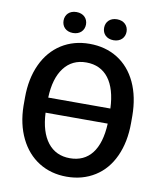

<svg xmlns="http://www.w3.org/2000/svg" viewBox="-95 -954 875 1040"><g transform="rotate(10 342.5 -434.0)"><path d="M179.7 -820.3C179.7 -787.6 202.6 -762.7 241.2 -762.7C279.8 -762.7 303.2 -787.6 303.2 -820.3C303.2 -853 279.8 -877.9 241.2 -877.9C202.6 -877.9 179.7 -853 179.7 -820.3ZM402.8 -819.8C402.8 -787.1 425.8 -762.2 464.4 -762.2C502.9 -762.2 526.4 -787.1 526.4 -819.8C526.4 -852.5 502.9 -877.4 464.4 -877.4C425.8 -877.4 402.8 -852.5 402.8 -819.8ZM636.2 -376.5C635.7 -445.8 623.5 -506.8 599.1 -559.1C574.7 -611.3 540 -651.4 495.6 -679.2C450.7 -707 399.4 -720.7 341.3 -720.7C283.2 -720.7 231.9 -706.5 187 -678.2C142.1 -649.4 107.4 -608.9 83 -556.2C58.6 -503.4 46.4 -442.4 46.4 -373V-327.6C47.4 -260.7 60.5 -201.7 85.4 -150.4C110.4 -99.1 145 -59.6 189.5 -31.7C233.9 -3.9 285.2 9.8 342.3 9.8C400.4 9.8 452.1 -4.4 497.1 -32.7C541.5 -60.5 576.2 -101.1 600.1 -153.8C624 -206.1 636.2 -267.1 636.2 -336.9ZM341.3 -618.2C446.8 -618.2 506.8 -537.6 512.2 -395H170.4C172.9 -465.8 189 -520.5 218.8 -559.6C248.5 -598.6 289.1 -618.2 341.3 -618.2ZM342.3 -91.8C291 -91.8 250 -110.8 220.2 -148.9C190.4 -187 173.8 -241.2 170.4 -312H512.2C505.9 -167.5 445.8 -91.8 342.3 -91.8Z"/></g></svg>

Font: Roboto Medium
Style: Regular
Weight: 500
Designer: Google
Version: Version 2.137; 2017